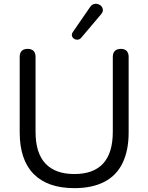

<svg xmlns="http://www.w3.org/2000/svg" viewBox="-20 -965 768 994"><path d="M365 9Q295 9 242.5 -9.5Q190 -28 154 -64.5Q118 -101 100 -155Q82 -209 82 -279V-670Q82 -691 92.5 -701.5Q103 -712 123 -712Q143 -712 153.5 -701.5Q164 -691 164 -670V-283Q164 -173 215 -118.5Q266 -64 365 -64Q464 -64 514 -118.5Q564 -173 564 -283V-670Q564 -691 575 -701.5Q586 -712 606 -712Q625 -712 635.5 -701.5Q646 -691 646 -670V-279Q646 -186 614.5 -121Q583 -56 520 -23.5Q457 9 365 9ZM400 -769Q392 -760 381.5 -759.5Q371 -759 363 -764.5Q355 -770 352.5 -779Q350 -788 357 -799L446 -928Q455 -941 466 -944Q477 -947 488 -943.5Q499 -940 505.5 -932Q512 -924 512.5 -913.5Q513 -903 504 -892Z"/></svg>

Font: Nunito
Style: Regular
Weight: 400
Designer: Vernon Adams
Foundry: Vernon Adams
Version: Version 3.602